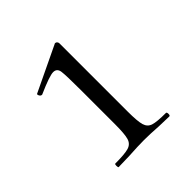

<svg xmlns="http://www.w3.org/2000/svg" viewBox="-105 -801 472 472"><g transform="rotate(-45 131.0 -565.0)"><path d="M47 -414Q80 -414 93.5 -418Q107 -422 111 -435.5Q115 -449 115 -483V-601Q115 -653 113 -667Q111 -681 98 -681Q85 -681 40 -661H39Q35 -661 32.5 -666Q30 -671 34 -672L149 -727Q150 -728 152 -728Q155 -728 157 -725.5Q159 -723 159 -720V-483Q159 -449 163 -435.5Q167 -422 179.5 -418Q192 -414 223 -414Q226 -414 226 -408Q226 -402 223 -402L188 -403Q158 -405 138 -405Q117 -405 85 -403L47 -402Q45 -402 45 -408Q45 -414 47 -414Z"/></g></svg>

Font: Cormorant Infant
Style: Regular
Weight: 400
Designer: Christian Thalmann (Catharsis Fonts)
Foundry: Catharsis Fonts
Version: Version 4.000